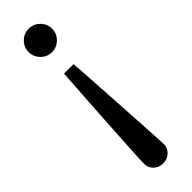

<svg xmlns="http://www.w3.org/2000/svg" viewBox="-256 -499 747 747"><g transform="rotate(-45 117.5 -125.5)"><path d="M53 -432Q53 -458 72 -477Q91 -496 117 -496Q144 -496 163 -477Q182 -458 182 -432Q182 -405 163 -386Q144 -367 117 -367Q91 -367 72 -386Q53 -405 53 -432ZM91 -275H143Q145 -259 147.5 -219.5Q150 -180 153 -129Q156 -78 159.5 -24.5Q163 29 165.5 76.5Q168 124 170 155.5Q172 187 172 193Q172 215 156 230Q140 245 117 245Q94 245 78.5 230Q63 215 63 193Q63 187 64.5 155.5Q66 124 69 76.5Q72 29 75 -24.5Q78 -78 81.5 -129Q85 -180 87.5 -219.5Q90 -259 91 -275Z"/></g></svg>

Font: Wix Madefor Display Medium
Style: Regular
Weight: 500
Designer: Dalton Maag Ltd
Foundry: Dalton Maag Ltd
Version: Version 3.100